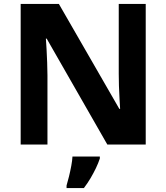

<svg xmlns="http://www.w3.org/2000/svg" viewBox="-20 -734 845 975"><path d="M720 0H525L217 -538H213Q215 -515 216.5 -483Q218 -451 219.5 -417Q221 -383 221 -352V0H85V-714H279L586 -181H590Q589 -201 587 -232.5Q585 -264 584 -298.5Q583 -333 583 -360V-714H720ZM487 71Q479 95 467 120Q455 145 440 170.5Q425 196 406 221H318V208Q324 188 330.5 161.5Q337 135 342 108Q347 81 348 61H487Z"/></svg>

Font: Noto Sans Khmer
Style: Bold
Weight: 700
Version: Version 2.003